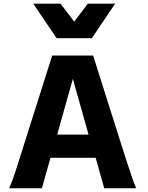

<svg xmlns="http://www.w3.org/2000/svg" viewBox="-20 -1011 794 1031"><path d="M89.4 -173.3 260.3 -712.9H480L650.9 -173.3Q677.2 -92.3 688.5 -59.6Q699.7 -26.9 711.4 0H539.6L493.7 -163.6H251L205.1 0H29.3Q42 -28.8 54.4 -64.7Q66.9 -100.6 89.4 -173.3ZM371.1 -587.4 287.1 -288.1H455.6ZM305.2 -991.2 378.4 -895 451.7 -991.2H598.1L473.1 -805.7H284.2L158.7 -991.2Z"/></svg>

Font: Lesson One Extra
Style: Regular
Weight: 800
Designer: But Ko, Victor Gaultney, Annie Olsen, Julie Remington, Don Collingsworth, Eric Hays, Becca Hirsbrunner
Version: Version 1.100